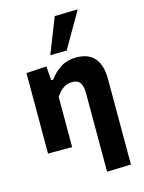

<svg xmlns="http://www.w3.org/2000/svg" viewBox="-142 -871 862 1150"><g transform="rotate(-15 289.0 -295.5)"><path d="M375 196.5V-288Q375 -331.5 360.8 -354Q346.5 -376.5 310 -376.5Q277.5 -376.5 253 -357.5Q228.5 -338.5 211 -311.5V0H61.5V-499L187 -506.5L193.5 -419.5H206Q231.5 -456.5 272.8 -484.5Q314 -512.5 373.5 -512.5Q524 -512.5 524 -336V192ZM227 -565.5Q248.5 -620.5 270.2 -675.5Q292 -730.5 313.5 -785L457 -788.5Q424 -731.5 392 -676.2Q360 -621 329 -567Z"/></g></svg>

Font: Commissioner
Style: Bold
Weight: 700
Designer: Kostas Bartsokas
Foundry: Kostas Bartsokas
Version: Version 1.000; ttfautohint (v1.8.3)